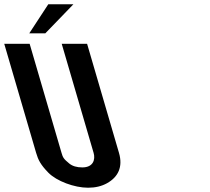

<svg xmlns="http://www.w3.org/2000/svg" viewBox="-220 -872 981 898"><path d="M336.5 -157 187.4 -667H68.7L217.8 -157C227 -125.3 215.8 -89 165.1 -89C139.3 -89 119 -95 104.2 -107C77.1 -129.1 74 -135.8 67.8 -157L-81.3 -667H-200.1L-51 -157C-41.4 -124.1 -30.2 -101.7 6 -64.5C44.6 -25 127.6 6 191.7 6C225.8 6 255.4 -1 280.5 -15C332.5 -44 355.8 -91 336.5 -157ZM-83.2 -716H-8.2L123.3 -852H5.8Z"/></svg>

Font: Din Kursivschrift
Style: BreitLeft
Weight: 400
Version: Version 1.089